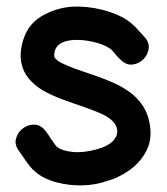

<svg xmlns="http://www.w3.org/2000/svg" viewBox="-20 -553 502 577"><path d="M298 -8Q336 -18 369 -41.5Q402 -65 420 -100Q438 -135 430 -180Q419 -250 347 -291Q315 -310 233 -337Q170 -358 153 -371Q145 -377 143.5 -382Q142 -387 144 -397Q151 -430 203 -433Q231 -434 261 -427Q291 -420 309 -408Q315 -405 323 -394.5Q331 -384 341 -375Q358 -357 377.5 -359Q397 -361 411 -375Q425 -389 427 -408.5Q429 -428 411 -445Q411 -446 405 -452L394 -464Q388 -471 379 -479Q370 -487 363 -492Q331 -513 286 -524Q241 -535 197 -533Q145 -529 102 -502.5Q59 -476 46 -419Q28 -340 93 -292Q124 -268 202 -242Q276 -217 297 -205Q328 -187 332 -164Q335 -147 320.5 -130.5Q306 -114 270 -104Q230 -93 197.5 -96.5Q165 -100 151 -112Q146 -117 143 -122L133 -136Q127 -146 118 -158Q103 -178 83.5 -178.5Q64 -179 48.5 -167Q33 -155 28 -136Q23 -117 38 -98Q39 -97 45 -88L56 -72Q62 -63 70.5 -52.5Q79 -42 87 -36Q112 -15 150 -5Q188 5 227.5 4Q267 3 298 -8Z"/></svg>

Font: Balsamiq Sans
Style: Regular
Weight: 400
Designer: Michael Angeles
Foundry: Balsamiq SRL
Version: Version 1.020; ttfautohint (v1.8.4.7-5d5b);gftools[0.9.26]